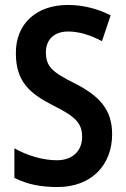

<svg xmlns="http://www.w3.org/2000/svg" viewBox="-20 -744 508 774"><path d="M432 -203C432 -302 381 -357 283 -407C191 -453 165 -475 165 -534C165 -582 196 -617 255 -617C298 -617 344 -603 391 -578L426 -682C377 -707 319 -724 254 -724C126 -724 43 -648 44 -529C44 -415 100 -367 194 -319C285 -274 311 -247 311 -192C311 -138 275 -98 209 -98C155 -98 91 -116 38 -146V-27C89 -1 144 10 212 10C348 10 432 -78 432 -203Z"/></svg>

Font: Noto Sans Lao UI Cond SemBd
Style: Regular
Weight: 600
Width: 3
Designer: Monotype Design Team
Foundry: Monotype Imaging Inc.
Version: Version 2.000